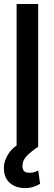

<svg xmlns="http://www.w3.org/2000/svg" viewBox="-26 -748 273 978"><path d="M168.5 -727.5V0H58.6V-727.5ZM101.1 210Q56.2 210 26.4 185.8Q-3.4 161.6 -5.9 116.2Q-8.8 75.7 17.1 35.2Q43 -5.4 105.5 -33.7L168 0Q135.7 21 112.1 44.4Q88.4 67.9 88.4 98.1Q88.4 114.3 96.4 123.3Q104.5 132.3 124.5 131.8Q139.2 132.3 150.4 128.4Q161.6 124.5 168.9 120.6L178.2 188.5Q166 195.8 146.5 202.9Q127 210 101.1 210Z"/></svg>

Font: Inter Tight Medium
Style: Regular
Weight: 500
Designer: Rasmus Andersson
Foundry: rsms
Version: Version 3.004; ttfautohint (v1.8.4.7-5d5b)